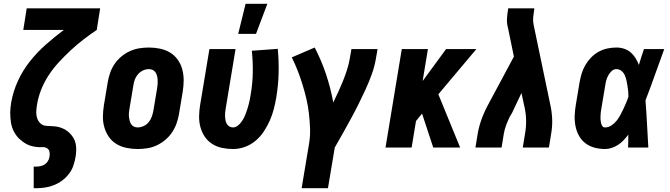

<svg xmlns="http://www.w3.org/2000/svg" viewBox="-20 -779 3540 1014"><path d="M158 215V101H171Q182 101 194 98.5Q206 96 216 89.5Q226 83 232.5 72.5Q239 62 241 51Q244 37 241.5 23.5Q239 10 228 3.5Q217 -3 203 -2Q189 -1 175.5 -2.5Q162 -4 149.5 -7Q137 -10 125.5 -15.5Q114 -21 104 -28Q94 -35 84.5 -43.5Q75 -52 67.5 -62Q60 -72 54 -83Q48 -94 44 -106.5Q40 -119 38 -131.5Q36 -144 35 -157.5Q34 -171 34 -184Q34 -197 35.5 -210.5Q37 -224 39 -238L40 -242Q50 -298 75 -352.5Q100 -407 138 -455Q176 -503 222 -543.5Q268 -584 317 -621H103L121 -735H509L491 -621Q454 -596 419 -569Q384 -542 352 -512Q320 -482 290 -449.5Q260 -417 236 -380Q212 -343 196.5 -303Q181 -263 175 -223Q172 -205 171.5 -187.5Q171 -170 176.5 -154Q182 -138 194 -127Q206 -116 223 -114.5Q240 -113 258 -112.5Q276 -112 292.5 -107.5Q309 -103 323 -95Q337 -87 348.5 -75.5Q360 -64 368.5 -49.5Q377 -35 380 -18.5Q383 -2 382.5 15.5Q382 33 379 50Q375 74 367 97Q359 120 343.5 140Q328 160 307.5 175Q287 190 264 199Q241 208 217.5 211.5Q194 215 171 215Z M707 8Q677 8 648 2Q619 -4 595 -18.5Q571 -33 555 -56Q539 -79 531 -107Q523 -135 523.5 -164.5Q524 -194 529 -225L549 -345Q553 -369 561.5 -394Q570 -419 585 -441Q600 -463 621 -480.5Q642 -498 666.5 -509Q691 -520 716 -524Q741 -528 766 -528Q796 -528 825 -522Q854 -516 878 -501.5Q902 -487 918.5 -464Q935 -441 942.5 -413Q950 -385 950 -355.5Q950 -326 945 -295L925 -175Q921 -151 912 -126Q903 -101 888 -79Q873 -57 852 -39.5Q831 -22 807 -11Q783 0 757.5 4Q732 8 707 8ZM707 -106Q723 -106 739 -113.5Q755 -121 765.5 -134Q776 -147 781.5 -162.5Q787 -178 790 -194L810 -314Q812 -325 812.5 -336Q813 -347 812.5 -357.5Q812 -368 809.5 -378Q807 -388 801.5 -396.5Q796 -405 786.5 -409.5Q777 -414 766 -414Q750 -414 734.5 -406.5Q719 -399 708 -386Q697 -373 691.5 -357.5Q686 -342 684 -326L664 -206Q662 -195 661 -184Q660 -173 661 -162.5Q662 -152 664.5 -142Q667 -132 672.5 -123.5Q678 -115 687 -110.5Q696 -106 707 -106Z M1211 8Q1181 8 1152.5 2Q1124 -4 1100.5 -19Q1077 -34 1061.5 -57Q1046 -80 1038.5 -107.5Q1031 -135 1031.5 -165Q1032 -195 1037 -225L1086 -520H1224L1172 -206Q1170 -195 1169 -184.5Q1168 -174 1168.5 -163.5Q1169 -153 1171 -143Q1173 -133 1178 -124.5Q1183 -116 1191.5 -111Q1200 -106 1211 -106Q1223 -106 1234.5 -114.5Q1246 -123 1254 -134Q1262 -145 1268 -156.5Q1274 -168 1278.5 -180.5Q1283 -193 1287 -205.5Q1291 -218 1294 -230Q1297 -242 1299.5 -254.5Q1302 -267 1304 -280Q1314 -338 1315 -396Q1316 -454 1310 -511L1447 -521Q1453 -458 1451.5 -393.5Q1450 -329 1439 -264Q1434 -234 1426 -203Q1418 -172 1405 -142.5Q1392 -113 1373.5 -85Q1355 -57 1329.5 -35.5Q1304 -14 1273 -3Q1242 8 1211 8ZM1238 -600 1277 -759H1392L1332 -600Z M1712 215H1573L1612 -19Q1619 -60 1617.5 -100Q1616 -140 1611.5 -179.5Q1607 -219 1598 -257.5Q1589 -296 1577.5 -333Q1566 -370 1552 -406Q1538 -442 1521 -476L1642 -528Q1677 -461 1701.5 -388Q1726 -315 1740 -238Q1754 -266 1767 -294.5Q1780 -323 1791.5 -351.5Q1803 -380 1812.5 -409.5Q1822 -439 1827 -468L1836 -520H1974L1965 -468Q1958 -427 1943.5 -387Q1929 -347 1911 -307.5Q1893 -268 1873.5 -229Q1854 -190 1833 -151.5Q1812 -113 1791 -75.5Q1770 -38 1748 0Z M2268 0 2209 -179 2177 -140 2154 0H2016L2102 -520H2240L2212 -351L2336 -520H2496L2295 -281L2410 0Z M2491 0 2503 -74Q2510 -114 2525 -154Q2540 -194 2561 -232L2694 -480L2664 -626Q2664 -628 2663 -630Q2662 -632 2662 -635Q2656 -657 2657.5 -680.5Q2659 -704 2663 -728L2664 -735H2802L2801 -728Q2798 -708 2796 -688Q2794 -668 2798 -649L2885 -232Q2894 -194 2896 -154Q2898 -114 2891 -74L2879 0H2741L2753 -74Q2759 -108 2758.5 -142.5Q2758 -177 2751 -209L2734 -288L2683 -180Q2681 -178 2680.5 -176.5Q2680 -175 2679 -174L2678 -173Q2677 -171 2676.5 -169.5Q2676 -168 2675 -167L2674 -166Q2663 -144 2654 -120.5Q2645 -97 2641 -74L2629 0Z M3176 8Q3147 8 3120.5 1Q3094 -6 3072.5 -22Q3051 -38 3038 -61.5Q3025 -85 3019.5 -112Q3014 -139 3015 -167.5Q3016 -196 3021 -225L3041 -345Q3045 -368 3052 -391Q3059 -414 3071.5 -435.5Q3084 -457 3102 -475.5Q3120 -494 3142 -506Q3164 -518 3188 -523Q3212 -528 3235 -528Q3257 -528 3276.5 -521.5Q3296 -515 3311 -502Q3326 -489 3336.5 -472Q3347 -455 3354 -436Q3360 -457 3367 -478Q3374 -499 3381 -520H3488Q3463 -452 3439 -384Q3415 -316 3389 -249Q3394 -187 3397 -124.5Q3400 -62 3404 0H3297Q3298 -17 3298 -34Q3298 -51 3298 -68Q3287 -53 3274 -39Q3261 -25 3245 -14.5Q3229 -4 3211 2Q3193 8 3176 8ZM3176 -106Q3193 -106 3209 -116.5Q3225 -127 3236.5 -141.5Q3248 -156 3256.5 -172Q3265 -188 3272.5 -204Q3280 -220 3287 -236.5Q3294 -253 3299 -269Q3299 -284 3297.5 -298.5Q3296 -313 3293.5 -327.5Q3291 -342 3288 -356Q3285 -370 3279 -383Q3273 -396 3261.5 -405Q3250 -414 3235 -414Q3221 -414 3210 -403.5Q3199 -393 3192 -380Q3185 -367 3181.5 -353.5Q3178 -340 3176 -326L3156 -206Q3154 -196 3153 -186.5Q3152 -177 3151.5 -167.5Q3151 -158 3151.5 -148.5Q3152 -139 3154 -130Q3156 -121 3161 -113.5Q3166 -106 3176 -106Z"/></svg>

Font: Iosevka Term Curly Heavy
Style: Italic
Weight: 900
Italic angle: -9°
Designer: Belleve Invis
Foundry: Belleve Invis
Version: Version 32.3.0